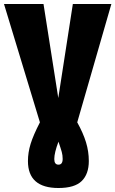

<svg xmlns="http://www.w3.org/2000/svg" viewBox="-40 -716 578 962"><path d="M347 -103Q377 -49 391 -3Q405 43 405 91Q405 156 369.5 191Q334 226 253 226Q100 226 100 91Q100 48 113.5 4.5Q127 -39 160 -103L-20 -696H178L252 -225L325 -696H518ZM253 -6Q232 49 232 81Q232 109 253 109Q274 109 274 80Q274 62 269.5 45.5Q265 29 253 -6Z"/></svg>

Font: Fira Sans Extra Condensed Black
Style: Regular
Weight: 900
Width: 1
Designer: Carrois Corporate & Edenspiekermann AG
Foundry: Carrois Corporate GbR & Edenspiekermann AG
Version: Version 4.203